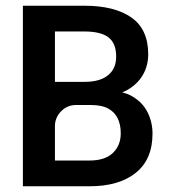

<svg xmlns="http://www.w3.org/2000/svg" viewBox="-20 -651 593 671"><path d="M446 -312Q480 -291 496.5 -257Q513 -223 513 -184Q513 -94 454.5 -47Q396 0 293 0H60V-631H275Q380 -631 439 -590Q498 -549 498 -461Q498 -422 479.5 -389.5Q461 -357 424 -336Q417 -332 407 -328Q429 -323 446 -312ZM275 -541H172V-365H277Q329 -365 357.5 -388Q386 -411 386 -453Q386 -500 359 -520.5Q332 -541 275 -541ZM402 -185Q402 -216 391 -238Q380 -260 357.5 -272Q335 -284 298 -284H246Q215 -284 193.5 -262Q172 -240 172 -210V-90H293Q347 -90 374.5 -116.5Q402 -143 402 -185Z"/></svg>

Font: Placeholder Sans Medium
Style: Regular
Weight: 500
Designer: The Branx Europe S.L
Version: Version 1.006;Fontself Maker 3.5.7